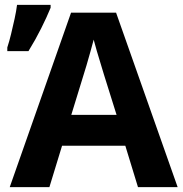

<svg xmlns="http://www.w3.org/2000/svg" viewBox="-20 -769 750 789"><path d="M547 0 495 -170H235L183 0H20L272 -717H457L710 0ZM459 -297 407 -463Q402 -480 394 -506Q386 -532 378 -559Q370 -586 365 -606Q360 -586 351.5 -556.5Q343 -527 335.5 -500.5Q328 -474 324 -463L273 -297ZM10 -559V-574Q18 -598 25.5 -629Q33 -660 40 -692Q47 -724 50 -749H188V-737Q172 -698 149 -652Q126 -606 97 -559Z"/></svg>

Font: Noto Sans IKEA
Style: Bold
Weight: 600
Designer: Monotype Design Team
Foundry: Monotype Imaging Inc.
Version: Version 2.001